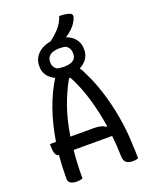

<svg xmlns="http://www.w3.org/2000/svg" viewBox="-184 -1123 968 1226"><g transform="rotate(-20 300.0 -510.0)"><path d="M160 0Q141 6 119 6Q96 6 79.5 -3Q63 -12 63 -35Q63 -116 70 -192Q52 -196 46 -214.5Q40 -233 40 -262V-278H81Q99 -392 133 -488.5Q167 -585 216 -664Q184 -678 165 -704Q146 -730 146 -764V-770Q146 -818 179.5 -851Q213 -884 268 -893Q309 -923 336 -955.5Q363 -988 375 -1026Q416 -1026 445 -1016Q456 -1012 459 -1002.5Q462 -993 457 -982Q446 -953 423 -928Q400 -903 369 -884Q407 -871 429.5 -842.5Q452 -814 452 -775V-769Q452 -735 433.5 -708.5Q415 -682 384 -667Q392 -656 399.5 -641.5Q407 -627 415 -609Q445 -550 471.5 -466Q498 -382 515.5 -283.5Q533 -185 535 -80Q537 -60 537 -40Q537 -20 538 0Q522 6 502 6Q473 6 457 -6Q441 -18 440 -50Q439 -121 431 -191H169Q160 -103 160 0ZM304 -832Q264 -832 242 -816Q220 -800 220 -771V-765Q220 -735 248 -716Q259 -714 270 -712.5Q281 -711 293 -711Q377 -711 377 -768V-774Q377 -809 348 -827Q338 -830 327.5 -831Q317 -832 304 -832ZM340 -278Q363 -278 382.5 -273.5Q402 -269 416 -258L422 -261Q407 -360 379 -455Q351 -550 308 -631H298Q255 -555 225 -469Q195 -383 179 -278Z"/></g></svg>

Font: Recursive Mn Csl St
Style: Regular
Weight: 400
Monospace: yes
Version: Version 1.079;hotconv 1.0.112;makeotfexe 2.5.65598; ttfautoh